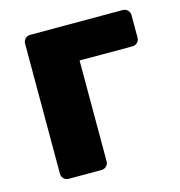

<svg xmlns="http://www.w3.org/2000/svg" viewBox="-84 -595 627 670"><g transform="rotate(-15 229.5 -260.0)"><path d="M83.6 0Q73 0 65.8 -7.2Q58.5 -14.5 58.5 -25.1V-494.9Q58.5 -505.5 65.8 -512.8Q73 -520 83.6 -520H417.9Q428.5 -520 435.7 -512.8Q443 -505.5 443 -494.9V-414Q443 -403.4 435.7 -396.1Q428.5 -388.9 417.9 -388.9H227V-25.1Q227 -14.5 219.7 -7.2Q212.5 0 201.9 0Z"/></g></svg>

Font: Rubik Light
Style: Regular
Weight: 300
Designer: Hubert and Fischer
Foundry: Hubert and Fischer
Version: Version 2.300;gftools[0.9.30]